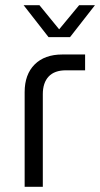

<svg xmlns="http://www.w3.org/2000/svg" viewBox="-20 -720 386 740"><path d="M75 0V-365Q75 -433 113.5 -471.5Q152 -510 220 -510H308V-449H234Q190 -449 167.5 -425Q145 -401 145 -357V0ZM167 -577 71 -700H132L208 -607L285 -700H346L250 -577Z"/></svg>

Font: MuseoModerno Light
Style: Regular
Weight: 300
Designer: Pablo Cosgaya, Héctor Gatti, Marcela Romero, and the Authors of The MuseoModerno Project.
Foundry: Omnibus-Type Team
Version: Version 1.001